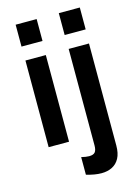

<svg xmlns="http://www.w3.org/2000/svg" viewBox="-134 -770 760 1055"><g transform="rotate(-15 246.0 -242.0)"><path d="M180.5 0H64.5V-493H180.5ZM183 -572.5H63.5V-697H183ZM309 213.5Q271 213.5 223 199V99Q250 105.5 267 105.5Q291.5 105.5 301 93.8Q310.5 82 310.5 55.5V-493H426V87Q426 131.5 411 159.2Q396 187 369.8 200.2Q343.5 213.5 309 213.5ZM428.5 -572.5H309V-697H428.5Z"/></g></svg>

Font: Acari Sans Neue
Style: Bold
Weight: 700
Designer: Alfredo Marco Pradil (font), Cristiano Sobral (main changes)
Foundry: Hanken Design Co. (font), Cristiano Sobral (main changes)
Version: Version 2.459;March 19, 2022;FontCreator 14.0.0.2808 64-bit;